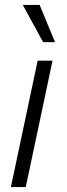

<svg xmlns="http://www.w3.org/2000/svg" viewBox="-20 -755 270 775"><path d="M24 0 132 -510H192L84 0ZM72 -735H140L202 -585H154Z"/></svg>

Font: Radio Canada Condensed Light
Style: Italic
Weight: 300
Width: 3
Italic angle: -12°
Designer: Charles Daoud, Etienne Aubert Bonn, Alexandre Saumier Demers, Jacques Le Bailly
Foundry: Radio-Canada
Version: Version 2.104; ttfautohint (v1.8.4.7-5d5b);gftools[0.9.28.de